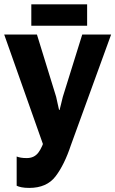

<svg xmlns="http://www.w3.org/2000/svg" viewBox="-27 -873 542 902"><path d="M51.3 -0.5Q59.6 3.9 74.2 6.8Q88.9 9.8 110.4 9.8Q192.4 9.8 233.9 -44.4Q275.4 -98.6 306.2 -191.4L495.1 -710.9H359.4L268.1 -418Q265.1 -405.8 261 -388.9Q256.8 -372.1 252.9 -356.4H250.5Q247.1 -372.1 243.2 -388.9Q239.3 -405.8 236.8 -418L146.5 -710.9H-7.3L180.7 -179.2L185.5 -229.5Q172.9 -182.1 153.1 -156Q133.3 -129.9 97.7 -130.4Q83 -130.4 71.5 -132.3Q60.1 -134.3 51.3 -137.7ZM120.1 -752H382.3V-852.5H120.1Z"/></svg>

Font: Roboto Flex Super Cond Bold
Style: Regular
Weight: 700
Width: 3
Designer: Berlow after Robertson
Foundry: Google
Version: Version 3.000